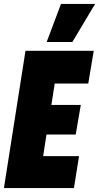

<svg xmlns="http://www.w3.org/2000/svg" viewBox="-36 -959 505 979"><path d="M-16 0 94 -700H442L414 -533H243L226 -424H376L350 -273H201L184 -163H367L341 0ZM202 -745 275 -939H449L333 -745Z"/></svg>

Font: Georama Condensed Black
Style: Italic
Weight: 900
Width: 3
Italic angle: -9°
Designer: Jean-Baptiste Levee
Foundry: Production Type
Version: Version 1.000